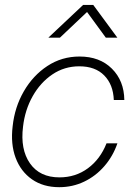

<svg xmlns="http://www.w3.org/2000/svg" viewBox="-20 -756 546 785"><path d="M222.2 9.3Q156.7 9.3 110.8 -22.7Q64.9 -54.7 43.9 -110.8Q22.9 -167 31.7 -239.7Q40 -317.9 77.4 -382.6Q114.7 -447.3 173.6 -486.1Q232.4 -524.9 305.2 -524.9Q387.7 -524.9 437.5 -475.3Q487.3 -425.8 488.3 -347.2H445.3Q442.9 -410.2 406.2 -447.5Q369.6 -484.9 304.2 -484.9Q243.2 -484.9 194.1 -451.7Q145 -418.5 113.5 -362.5Q82 -306.6 74.2 -238.3Q62.5 -145.5 102.5 -88.1Q142.6 -30.8 223.1 -30.8Q289.1 -30.8 339.6 -68.1Q390.1 -105.5 415.5 -169.9H460Q441.9 -117.2 406.7 -76.7Q371.6 -36.1 324.2 -13.4Q276.9 9.3 222.2 9.3ZM225.1 -602.1H178.2V-602.5L319.8 -735.8H361.3L459.5 -602.5V-602.1H412.6L335.9 -707Z"/></svg>

Font: Inter Display ExtraLight
Style: Italic
Weight: 200
Italic angle: -9.39999°
Designer: Rasmus Andersson
Foundry: rsms
Version: Version 4.000;git-a52131595